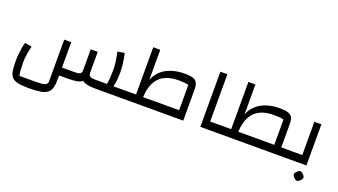

<svg xmlns="http://www.w3.org/2000/svg" viewBox="-69 -1226 3625 2061"><g transform="rotate(20 1743.0 -195.0)"><path d="M1102 -90H1287V0H987ZM300 240Q223 240 177 230Q131 220 108 195.5Q85 171 77.5 127.5Q70 84 70 16Q70 -21 73.5 -61Q77 -101 83 -138Q89 -175 98 -203L177 -190Q165 -139 157.5 -91Q150 -43 150 -1Q150 46 152.5 81.5Q155 117 162 150H345Q422 150 451.5 139.5Q481 129 481 97V-380H561V36Q561 98 551 138Q541 178 513 200Q485 222 434 231Q383 240 300 240ZM987 0Q923 0 883 -8Q843 -16 821.5 -37Q800 -58 792 -95Q784 -132 784 -189V-380H864V-143Q864 -111 882 -100.5Q900 -90 942 -90H1075Q1082 -125 1084.5 -164.5Q1087 -204 1087 -256Q1087 -300 1080 -351Q1073 -402 1061 -455L1140 -468Q1147 -442 1153 -404.5Q1159 -367 1163 -328.5Q1167 -290 1167 -259Q1167 -160 1152 -103.5Q1137 -47 1098.5 -23.5Q1060 0 987 0ZM661 0H561V-90H706Q748 -90 766 -100.5Q784 -111 784 -143V-380H864V-189Q864 -132 856.5 -95Q849 -58 827.5 -37Q806 -16 766 -8Q726 0 661 0Z M1899 -90V0H1247V-90ZM1899 0V-379Q1864 -390 1788 -390Q1635 -390 1561 -307.5Q1487 -225 1487 -54H1407V-630H1487V-286Q1510 -348 1557 -391.5Q1604 -435 1672 -457.5Q1740 -480 1825 -480Q1883 -480 1916.5 -469Q1950 -458 1964.5 -432Q1979 -406 1979 -360V0Z M2174 0V-630H2254V-90H2374V0Z M3186 -90V0H2334V-90ZM2986 0V-379Q2951 -390 2875 -390Q2722 -390 2648 -307.5Q2574 -225 2574 -54H2494V-630H2574V-286Q2597 -348 2644 -391.5Q2691 -435 2759 -457.5Q2827 -480 2912 -480Q2970 -480 3003.5 -469Q3037 -458 3051.5 -432Q3066 -406 3066 -360V0Z M3146 0V-90H3306V-470H3386V0ZM3346 190Q3336 190 3323 181Q3310 172 3300.5 158.5Q3291 145 3291 135Q3291 124 3300.5 111.5Q3310 99 3323 89.5Q3336 80 3346 80Q3357 80 3369.5 89.5Q3382 99 3391.5 111.5Q3401 124 3401 135Q3401 145 3391.5 158Q3382 171 3369 180.5Q3356 190 3346 190Z"/></g></svg>

Font: Changa
Style: Regular
Weight: 400
Designer: Eduardo Rodriguez Tunni
Foundry: Eduardo Rodriguez Tunni
Version: Version 3.003